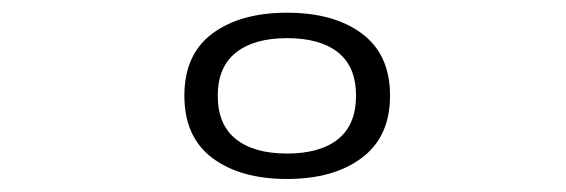

<svg xmlns="http://www.w3.org/2000/svg" viewBox="-20 -726 890 302"><path d="M431.5 -706Q505.5 -706 549.5 -673Q593.5 -640 593.5 -575.5Q593.5 -511 549.2 -477.8Q505 -444.5 431.5 -444.5Q358 -444.5 314 -477.5Q270 -510.5 270 -575.5Q270 -640.5 314 -673.2Q358 -706 431.5 -706ZM322.5 -575.5Q322.5 -530 351 -507.2Q379.5 -484.5 431.5 -484.5Q483.5 -484.5 511.8 -507.2Q540 -530 540 -575.5Q540 -621 511.8 -643.5Q483.5 -666 431.5 -666Q379.5 -666 351 -643.2Q322.5 -620.5 322.5 -575.5Z"/></svg>

Font: League Mono Wide Light
Style: Regular
Weight: 300
Width: 8
Designer: Tyler Finck
Foundry: The League of Moveable Type / Tyler Finck
Version: Version 2.210